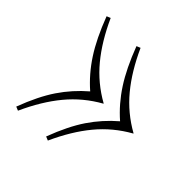

<svg xmlns="http://www.w3.org/2000/svg" viewBox="-147 -654 795 795"><g transform="rotate(45 250.5 -256.5)"><path d="M295 -257V-256Q218 -213 163 -146.5Q108 -80 65 15L48 8Q83 -85 123.5 -145Q164 -205 220 -253Q166 -300 125 -363Q84 -426 48 -521L65 -528Q108 -433 163 -366.5Q218 -300 295 -257ZM470 -257V-256Q393 -213 338 -146.5Q283 -80 240 15L223 8Q258 -85 298.5 -145Q339 -205 395 -253Q341 -300 300 -363Q259 -426 223 -521L240 -528Q283 -433 338 -366.5Q393 -300 470 -257Z"/></g></svg>

Font: Myanmar April Display
Style: Regular
Weight: 400
Designer: Khon Soe Zaw Thu
Foundry: Myanmar OS
Version: Version 2.50 April 12, 2019